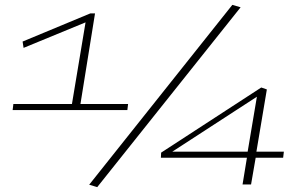

<svg xmlns="http://www.w3.org/2000/svg" viewBox="-20 -759 1246 790"><path d="M32 -306 35 -331H276L332 -667L77 -562L73 -588L352 -704H371L311 -331H507L504 -306ZM380 11 347 1 936 -739 970 -729ZM642 -110 643 -131 1055 -399 1078 -391 1035 -135H1148L1145 -110H1032L1013 0H978L996 -110ZM689 -135H999L1037 -361Z"/></svg>

Font: Georama ExtraExtended ExtraLight
Style: Italic
Weight: 200
Width: 8
Italic angle: -9°
Designer: Jean-Baptiste Levee
Foundry: Production Type
Version: Version 1.000